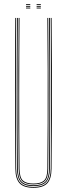

<svg xmlns="http://www.w3.org/2000/svg" viewBox="-20 -885 317 910"><path d="M138.5 5Q93.2 5 73.2 -16Q53.2 -37 52.8 -85Q51.8 -192.5 51.4 -284.6Q51 -376.8 51 -461Q51 -545.2 51.4 -628.2Q51.8 -711.2 52.5 -800H56.5Q55.8 -719.5 55.4 -625.5Q55 -531.5 55 -434.9Q55 -338.2 55.4 -248.5Q55.8 -158.8 56.5 -86.8Q57 -39.2 76 -19.1Q95 1 138.5 1Q182 1 201.1 -19.1Q220.2 -39.2 220.5 -86.8Q221.2 -158.2 221.6 -244.6Q222 -331 222 -425.2Q222 -519.5 221.6 -615Q221.2 -710.5 220.5 -800H224.5Q225.5 -684.5 225.9 -571.8Q226.2 -459 226 -339.8Q225.8 -220.5 224.2 -85Q223.8 -37 203.9 -16Q184 5 138.5 5ZM138.5 -3Q96.8 -3 78.9 -21.9Q61 -40.8 60.5 -86.5Q59.8 -158.2 59.4 -244.6Q59 -331 59 -425.2Q59 -519.5 59.4 -615Q59.8 -710.5 60.5 -800H64.5Q63.8 -719.5 63.4 -625.5Q63 -531.5 63 -434.9Q63 -338.2 63.4 -248.4Q63.8 -158.5 64.5 -86Q65 -41 82.5 -24Q100 -7 138.5 -7Q177.2 -7 194.8 -24Q212.2 -41 212.5 -86Q213.2 -157.8 213.6 -244.4Q214 -331 214 -425.2Q214 -519.5 213.6 -615Q213.2 -710.5 212.5 -800H216.5Q217.2 -719.5 217.6 -625.5Q218 -531.5 218 -435Q218 -338.5 217.6 -248.8Q217.2 -159 216.5 -86.5Q216.2 -40.8 198.2 -21.9Q180.2 -3 138.5 -3ZM138.5 -11Q102.5 -11 85.8 -26.4Q69 -41.8 68.5 -85.5Q67.8 -181.5 67.2 -301.8Q66.8 -422 67.1 -550.6Q67.5 -679.2 68.5 -800H72.5Q71.8 -719.5 71.4 -625.6Q71 -531.8 71 -435.2Q71 -338.8 71.4 -248.6Q71.8 -158.5 72.5 -85.2Q73 -43.5 88.8 -29.2Q104.5 -15 138.5 -15Q172.8 -15 188.5 -29.2Q204.2 -43.5 204.5 -85.2Q205.5 -181.2 205.9 -301.5Q206.2 -421.8 206 -550.4Q205.8 -679 204.5 -800H208.5Q209.2 -719.5 209.6 -625.5Q210 -531.5 210 -434.9Q210 -338.2 209.6 -248.2Q209.2 -158.2 208.5 -85.5Q208.2 -41.8 191.4 -26.4Q174.5 -11 138.5 -11ZM153.5 -861V-865H173.5V-861ZM103.5 -845V-849H123.5V-845ZM103.5 -853V-857H123.5V-853ZM103.5 -861V-865H123.5V-861ZM153.5 -845V-849H173.5V-845ZM153.5 -853V-857H173.5V-853Z"/></svg>

Font: Big Shoulders Inline Thin
Style: Regular
Weight: 100
Designer: Patric King
Foundry: XO Type Co
Version: Version 2.002